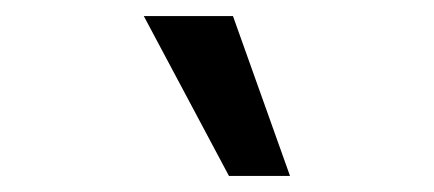

<svg xmlns="http://www.w3.org/2000/svg" viewBox="-20 -781 540 239"><path d="M265 -562 159 -761H270L341 -562Z"/></svg>

Font: Nunito Sans 7pt SemiExpanded Medium
Style: Italic
Weight: 500
Width: 6
Italic angle: -9°
Designer: Vernon Adams
Foundry: Vernon Adams
Version: Version 3.101;gftools[0.9.27]